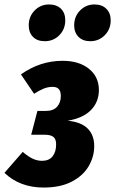

<svg xmlns="http://www.w3.org/2000/svg" viewBox="-42 -824 517 862"><path d="M402 -420Q402 -367 367 -330.5Q332 -294 262 -282Q323 -276 352 -246.5Q381 -217 381 -168Q381 -121 356.5 -78.5Q332 -36 281 -9Q230 18 154 18Q47 18 -22 -48L60 -142Q86 -120 106 -111Q126 -102 147 -102Q178 -102 194 -122Q210 -142 210 -176Q210 -200 197.5 -209.5Q185 -219 160 -219H98L126 -326H164Q197 -326 214 -344.5Q231 -363 231 -393Q231 -414 222 -424Q213 -434 195 -434Q174 -434 155 -426.5Q136 -419 111 -403L52 -490Q138 -551 239 -551Q313 -551 357.5 -515Q402 -479 402 -420ZM87 -710Q87 -750 113.5 -777Q140 -804 178 -804Q212 -804 231.5 -785Q251 -766 251 -733Q251 -693 224.5 -666Q198 -639 159 -639Q125 -639 106 -658.5Q87 -678 87 -710ZM291 -710Q291 -750 317.5 -777Q344 -804 382 -804Q416 -804 435.5 -784.5Q455 -765 455 -733Q455 -693 428.5 -666Q402 -639 363 -639Q330 -639 310.5 -658.5Q291 -678 291 -710Z"/></svg>

Font: Fira Sans Extra Condensed ExtraBold
Style: Italic
Weight: 800
Width: 3
Italic angle: -8°
Designer: Carrois Corporate & Edenspiekermann AG
Foundry: Carrois Corporate GbR & Edenspiekermann AG
Version: Version 4.203